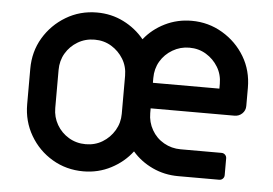

<svg xmlns="http://www.w3.org/2000/svg" viewBox="-46 -645 1024 719"><g transform="rotate(5 466.0 -285.5)"><path d="M291 13Q227 13 174.5 -18Q122 -49 91 -102Q60 -155 60 -219V-352Q60 -417 91 -469Q122 -521 174.5 -552.5Q227 -584 291 -584Q345 -584 391 -561Q437 -538 469 -499Q500 -538 546.5 -561Q593 -584 647 -584Q710 -584 763 -552.5Q816 -521 847 -469Q878 -417 878 -352V-284Q878 -267 866 -255.5Q854 -244 837 -244H522V-226Q522 -192 538.5 -163Q555 -134 584 -117.5Q613 -101 647 -101H801Q809 -101 814.5 -95.5Q820 -90 820 -82V-19Q820 -11 814.5 -5.5Q809 0 801 0H647Q595 0 550 -21Q505 -42 474 -78Q443 -37 395 -12Q347 13 291 13ZM291 -89Q326 -89 354 -106Q382 -123 399 -151.5Q416 -180 416 -214V-357Q416 -392 399 -420Q382 -448 354 -465Q326 -482 291 -482Q256 -482 227.5 -465Q199 -448 182.5 -420Q166 -392 166 -357V-214Q166 -180 182.5 -151.5Q199 -123 227.5 -106Q256 -89 291 -89ZM522 -340H772V-358Q772 -393 755 -421Q738 -449 710 -466Q682 -483 647 -483Q613 -483 584 -466Q555 -449 538.5 -421Q522 -393 522 -358Z"/></g></svg>

Font: Miriam Libre SemiBold
Style: Regular
Weight: 600
Version: Version 2.000